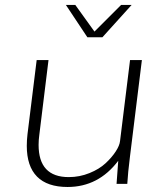

<svg xmlns="http://www.w3.org/2000/svg" viewBox="-20 -744 667 777"><path d="M253.4 12.7Q171.4 12.7 129.9 -29.3Q88.4 -71.3 88.4 -153.8Q88.4 -176.3 91.3 -201.2L128.4 -501H176.3L139.2 -199.2Q136.2 -177.2 136.2 -157.7Q136.2 -27.3 258.3 -27.3Q302.2 -27.3 342 -43.5Q381.8 -59.6 407.2 -83.3Q432.6 -106.9 448.2 -130.9Q463.9 -154.8 465.8 -173.3L506.3 -501H554.2L505.9 -109.9Q497.6 -43.9 495.1 0H451.7L458.5 -93.3Q378.4 12.7 253.4 12.7ZM333.5 -593.3 246.6 -724.1H284.7L362.3 -616.2L470.2 -724.1H512.7L394.5 -593.3Z"/></svg>

Font: Muli
Style: ExtraLightItalic
Weight: 200
Italic angle: -7°
Designer: Vernon Adams
Foundry: newtypography
Version: Version 2.0; ttfautohint (v1.00rc1.2-2d82) -l 8 -r 50 -G 200